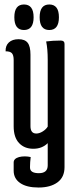

<svg xmlns="http://www.w3.org/2000/svg" viewBox="-20 -675 344 857"><path d="M193 -408Q193 -457 186 -490Q216 -494 251 -494Q268 -494 268 -479V71Q268 116 236.5 139Q205 162 152 162Q99 162 70 142Q41 122 41 87V50Q41 33 65 26Q77 23 90.5 23Q104 23 117 26Q114 50 114 68V73Q114 98 153.5 98Q193 98 193 63V-36Q168 -11 128.5 -11Q89 -11 65 -36.5Q41 -62 41 -111V-407Q41 -428 33.5 -437Q26 -446 5 -446Q4 -471 19.5 -485.5Q35 -500 63 -500Q91 -500 103.5 -484Q116 -468 116 -431V-112Q116 -79 142 -79Q156 -79 171 -88.5Q186 -98 193 -110ZM87 -541Q44 -541 44 -598Q44 -655 87 -655Q130 -655 130 -598Q130 -541 87 -541ZM200 -541Q157 -541 157 -598Q157 -655 200 -655Q243 -655 243 -598Q243 -541 200 -541Z"/></svg>

Font: Medula One
Style: Regular
Weight: 400
Designer: Luciano Vergara
Foundry: Luciano Vergara
Version: Version 1.002